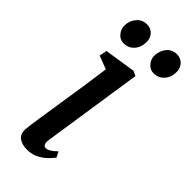

<svg xmlns="http://www.w3.org/2000/svg" viewBox="-247 -794 844 844"><g transform="rotate(45 175.5 -371.5)"><path d="M127 10Q93.5 10 74.5 -5.5Q55.5 -21 59 -53.5Q61.5 -78.5 68.8 -126.2Q76 -174 85.5 -234.5Q95 -295 104.8 -360Q114.5 -425 122.5 -485L60.5 -508.5L67.5 -544L213 -566.5L235.5 -556L165 -89Q162 -71 166.8 -62Q171.5 -53 180 -53Q190 -53 201.5 -59.8Q213 -66.5 230.5 -83L243.5 -57Q238.5 -50 223.2 -33.8Q208 -17.5 183.5 -3.8Q159 10 127 10ZM95.5 -621Q74 -621 58.8 -638.8Q43.5 -656.5 44 -680Q45 -710.5 63.5 -731.8Q82 -753 110 -753Q136 -753 150.5 -736Q165 -719 164.5 -696Q164.5 -664.5 146 -642.8Q127.5 -621 95.5 -621ZM282 -621Q261 -621 245.5 -638.8Q230 -656.5 230.5 -680Q232 -710.5 249.8 -731.8Q267.5 -753 296 -753Q322 -753 336.8 -736Q351.5 -719 351 -696Q351 -664.5 332.2 -642.8Q313.5 -621 282 -621Z"/></g></svg>

Font: Merriweather
Style: Italic
Weight: 400
Italic angle: -7.8°
Designer: Eben Sorkin
Foundry: Eben Sorkin
Version: Version 2.100